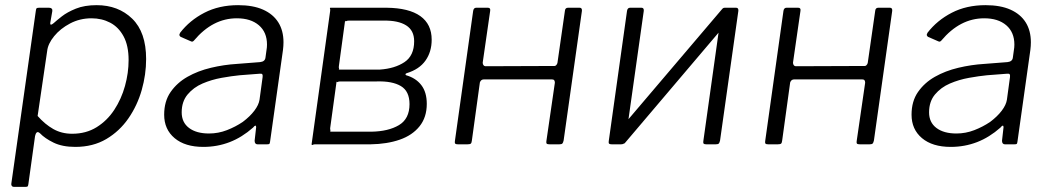

<svg xmlns="http://www.w3.org/2000/svg" viewBox="-20 -560 4078 745"><path d="M33 165Q28 165 25.5 161Q23 157 24 152L119 -518Q120 -526 122 -528Q124 -530 133 -530H170Q177 -530 180.5 -526.5Q184 -523 183 -517L175 -471Q174 -465 177.5 -464.5Q181 -464 188 -470Q199 -480 220 -496.5Q241 -513 274.5 -526.5Q308 -540 355 -540Q439 -540 493 -487.5Q547 -435 547 -331Q547 -271 530 -211Q513 -151 478.5 -101Q444 -51 392.5 -20.5Q341 10 272 10Q222 10 188 -6.5Q154 -23 135 -43Q127 -50 122.5 -46Q118 -42 116 -32L90 155Q89 161 87.5 163Q86 165 80 165H33ZM260 -41Q314 -41 355 -66.5Q396 -92 423.5 -134Q451 -176 465 -226.5Q479 -277 479 -327Q479 -383 459.5 -419Q440 -455 407.5 -472Q375 -489 335 -489Q290 -489 252 -469Q214 -449 190 -419.5Q166 -390 163 -362L126 -110Q154 -78 186.5 -59.5Q219 -41 260 -41Z M962 -65Q919 -27 871 -8.5Q823 10 769 10Q698 10 657.5 -24Q617 -58 617 -115Q617 -167 642 -203Q667 -239 707.5 -262Q748 -285 798.5 -297Q849 -309 899 -312L989 -319Q1008 -321 1010 -336L1014 -365Q1015 -370 1015.5 -376Q1016 -382 1016 -387Q1016 -435 984.5 -462Q953 -489 899 -489Q852 -489 810.5 -467.5Q769 -446 732 -402Q729 -399 726.5 -398.5Q724 -398 720 -400L681 -417Q678 -419 676.5 -422.5Q675 -426 679 -433Q716 -481 773 -510.5Q830 -540 904 -540Q962 -540 1001 -522.5Q1040 -505 1060 -473Q1080 -441 1080 -396Q1080 -389 1079.5 -381.5Q1079 -374 1078 -366L1028 -11Q1027 -3 1025 -1.5Q1023 0 1016 0H979Q974 0 971 -3.5Q968 -7 968 -14L974 -67Q973 -79 962 -65ZM999 -261Q1000 -269 997.5 -272Q995 -275 988 -274L910 -268Q879 -265 840 -258Q801 -251 766 -236Q731 -221 708 -193.5Q685 -166 685 -124Q685 -85 713.5 -63.5Q742 -42 791 -42Q827 -42 860.5 -55Q894 -68 922 -87Q950 -108 967 -130.5Q984 -153 987 -173Z M1189 0 1261 -517Q1262 -523 1260.5 -526.5Q1259 -530 1263 -530H1480Q1567 -529 1611 -497.5Q1655 -466 1655 -406Q1655 -359 1631 -325Q1607 -291 1558 -276Q1554 -275 1553.5 -272Q1553 -269 1556 -268Q1594 -257 1615 -229.5Q1636 -202 1636 -157Q1636 -105 1608 -70Q1580 -35 1531 -18Q1482 -1 1418 0H1202Q1197 0 1193.5 2Q1190 4 1189 0ZM1420 -49Q1487 -50 1528 -74.5Q1569 -99 1569 -156Q1569 -206 1535.5 -226Q1502 -246 1441 -244H1300Q1294 -244 1290.5 -242Q1287 -240 1286 -244L1261 -62Q1261 -57 1262 -53Q1263 -49 1259 -49ZM1454 -290Q1512 -294 1549.5 -319Q1587 -344 1587 -400Q1587 -442 1556 -461.5Q1525 -481 1469 -480H1333Q1327 -480 1323.5 -478Q1320 -476 1319 -480L1295 -304Q1294 -298 1295.5 -294Q1297 -290 1293 -290Z M1757 0Q1749 0 1746.5 -2.5Q1744 -5 1745 -12L1816 -518Q1818 -530 1828 -530H1873Q1884 -530 1882 -518L1853 -317Q1853 -311 1856 -307Q1859 -303 1864 -303L2128 -304Q2134 -303 2138 -307Q2142 -311 2143 -316L2172 -518Q2173 -530 2184 -530H2229Q2239 -530 2238 -518L2167 -15Q2165 -6 2162 -3Q2159 0 2150 0H2113Q2104 0 2101.5 -2.5Q2099 -5 2100 -12L2133 -239Q2133 -245 2130.5 -248.5Q2128 -252 2121 -252H1858Q1852 -252 1848 -249Q1844 -246 1842 -240L1811 -15Q1810 -6 1807 -3Q1804 0 1794 0Z M2478 -518 2407 -15Q2405 0 2390 0H2354Q2346 0 2343.5 -2.5Q2341 -5 2342 -12L2413 -518Q2415 -530 2425 -530H2469Q2479 -530 2478 -518ZM2845 -518 2774 -15Q2772 -6 2769 -3Q2766 0 2757 0H2721Q2713 0 2710.5 -2.5Q2708 -5 2709 -12L2780 -518Q2782 -530 2792 -530H2836Q2846 -530 2845 -518ZM2783 -526 2818 -492 2403 -3 2368 -38Z M2961 0Q2953 0 2950.5 -2.5Q2948 -5 2949 -12L3020 -518Q3022 -530 3032 -530H3077Q3088 -530 3086 -518L3057 -317Q3057 -311 3060 -307Q3063 -303 3068 -303L3332 -304Q3338 -303 3342 -307Q3346 -311 3347 -316L3376 -518Q3377 -530 3388 -530H3433Q3443 -530 3442 -518L3371 -15Q3369 -6 3366 -3Q3363 0 3354 0H3317Q3308 0 3305.5 -2.5Q3303 -5 3304 -12L3337 -239Q3337 -245 3334.5 -248.5Q3332 -252 3325 -252H3062Q3056 -252 3052 -249Q3048 -246 3046 -240L3015 -15Q3014 -6 3011 -3Q3008 0 2998 0Z M3862 -65Q3819 -27 3771 -8.5Q3723 10 3669 10Q3598 10 3557.5 -24Q3517 -58 3517 -115Q3517 -167 3542 -203Q3567 -239 3607.5 -262Q3648 -285 3698.5 -297Q3749 -309 3799 -312L3889 -319Q3908 -321 3910 -336L3914 -365Q3915 -370 3915.5 -376Q3916 -382 3916 -387Q3916 -435 3884.5 -462Q3853 -489 3799 -489Q3752 -489 3710.5 -467.5Q3669 -446 3632 -402Q3629 -399 3626.5 -398.5Q3624 -398 3620 -400L3581 -417Q3578 -419 3576.5 -422.5Q3575 -426 3579 -433Q3616 -481 3673 -510.5Q3730 -540 3804 -540Q3862 -540 3901 -522.5Q3940 -505 3960 -473Q3980 -441 3980 -396Q3980 -389 3979.5 -381.5Q3979 -374 3978 -366L3928 -11Q3927 -3 3925 -1.5Q3923 0 3916 0H3879Q3874 0 3871 -3.5Q3868 -7 3868 -14L3874 -67Q3873 -79 3862 -65ZM3899 -261Q3900 -269 3897.5 -272Q3895 -275 3888 -274L3810 -268Q3779 -265 3740 -258Q3701 -251 3666 -236Q3631 -221 3608 -193.5Q3585 -166 3585 -124Q3585 -85 3613.5 -63.5Q3642 -42 3691 -42Q3727 -42 3760.5 -55Q3794 -68 3822 -87Q3850 -108 3867 -130.5Q3884 -153 3887 -173Z"/></svg>

Font: Libre Franklin Light
Style: Italic
Weight: 300
Italic angle: -8°
Designer: Pablo Impallari, Rodrigo Fuenzalida, Nhung Nguyen
Foundry: Impallari Type
Version: Version 3.000